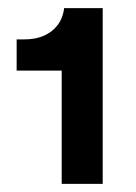

<svg xmlns="http://www.w3.org/2000/svg" viewBox="-20 -789 336 473"><path d="M132 -336V-615H21V-692H40Q82 -692 108 -713Q134 -734 138 -769H233V-336Z"/></svg>

Font: Mona Sans
Style: Bold
Weight: 700
Designer: Deni Anggara
Foundry: GitHub
Version: Version 2.000;Glyphs 3.2.3 (3260)